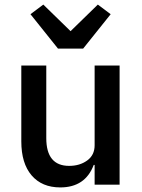

<svg xmlns="http://www.w3.org/2000/svg" viewBox="-20 -806 620 838"><path d="M393 0V-86H389Q352 12 243 12Q163 12 118 -40.5Q73 -93 73 -189V-520H182V-203Q182 -82 282 -82Q328 -82 360.5 -105.5Q393 -129 393 -172V-520H502V0ZM343 -594H233L113 -744L169 -786L288 -670L407 -786L463 -744Z"/></svg>

Font: IBM Plex Sans Medm
Style: Regular
Weight: 500
Designer: Mike Abbink, Paul van der Laan, Pieter van Rosmalen
Foundry: Bold Monday
Version: Version 3.005